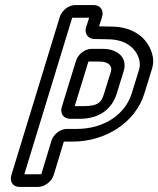

<svg xmlns="http://www.w3.org/2000/svg" viewBox="-20 -713 625 758"><path d="M183 -157 143 -25H76L265 -643H332L320 -606C312 -580 328 -559 353 -559L404 -558C473 -558 515 -526 529 -480C533 -465 533 -452 530 -441L500 -344C475 -263 393 -204 282 -204H244C218 -204 191 -183 183 -157ZM350 -693H277C251 -693 224 -672 216 -646L25 -22C17 4 31 25 57 25H130C156 25 184 4 192 -22L232 -154H267C396 -154 515 -229 550 -344L580 -441C587 -464 586 -485 579 -506C559 -566 504 -608 419 -608L371 -609L383 -646C391 -672 376 -693 350 -693ZM280 -473 224 -291C216 -265 231 -244 257 -244H295C375 -244 423 -285 441 -344L468 -431C486 -489 439 -520 388 -520H341C315 -520 288 -499 280 -473ZM310 -294H275L329 -470H373C410 -470 424 -451 418 -431L391 -344C381 -311 370 -294 310 -294Z"/></svg>

Font: DIN Rundschrift
Style: BreitKontKu
Weight: 400
Width: 7
Version: Version 1.027